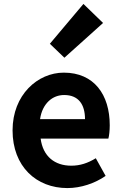

<svg xmlns="http://www.w3.org/2000/svg" viewBox="-20 -944 621 978"><path d="M445 -238H532C536 -252 539 -279 539 -306C539 -462 459 -574 305 -574C172 -574 44 -461 44 -280C44 -95 166 14 323 14C392 14 463 -10 518 -48L468 -138C427 -113 388 -100 343 -100C259 -100 199 -147 187 -238H359ZM228 -429C250 -450 278 -460 307 -460C380 -460 413 -412 413 -337H298H184C190 -378 206 -408 228 -429ZM319 -822 234 -721 308 -650 406 -738 505 -827 405 -924Z"/></svg>

Font: GenSekiGothic2 TW B
Style: Regular
Weight: 700
Version: Version 2.100;PS 2.1;hotconv 16.6.51;makeotf.lib2.5.65220 DE